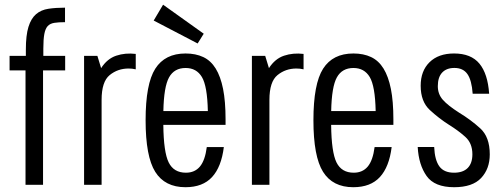

<svg xmlns="http://www.w3.org/2000/svg" viewBox="-20 -772 2104 802"><path d="M159.8 0V-478H252.2V-538.6H161V-568.8Q161 -607.8 165.2 -630.1Q169.4 -652.4 179.3 -663.1Q189.2 -673.8 207.1 -676.6Q225 -679.4 251.6 -679.4V-740Q212.8 -740 182 -735.3Q151.2 -730.6 130.5 -712.7Q109.8 -694.8 98.9 -659.8Q88 -624.8 88 -564.4V-538.6H20V-478H86.6V0Z M331.2 0H404.4V-355Q404.4 -430.8 438.1 -458.3Q471.8 -485.8 517.2 -485.8Q524.6 -485.8 532.1 -485Q539.6 -484.2 547 -482.4V-546.8Q503.4 -552 465.6 -539.4Q427.8 -526.8 402.4 -487.4L386.8 -538.6H331.2Z M756.6 -50.6Q705.8 -50.6 684.6 -93.5Q663.4 -136.4 662.2 -250.4H922.2V-273.6Q922.2 -348.6 911.8 -400.6Q901.4 -452.6 881 -485.7Q860.6 -518.8 829 -533.7Q797.4 -548.6 755.2 -548.6Q669.2 -548.6 628.7 -485.2Q588.2 -421.8 588.2 -269.8Q588.2 -118.2 628.5 -54.1Q668.8 10 754.8 10Q826.8 10 865.8 -32.4Q904.8 -74.8 915 -157.8H843.8Q836.6 -102 815.1 -76.3Q793.6 -50.6 756.6 -50.6ZM755.4 -488Q800.8 -488 823.4 -450.2Q846 -412.4 848.2 -308.2H662.4Q664.4 -409.8 686.2 -448.9Q708 -488 755.4 -488ZM831 -631.2 661.2 -752.4 622 -686.2 805.6 -590.4Z M1032.2 0H1105.4V-355Q1105.4 -430.8 1139.1 -458.3Q1172.8 -485.8 1218.2 -485.8Q1225.6 -485.8 1233.1 -485Q1240.6 -484.2 1248 -482.4V-546.8Q1204.4 -552 1166.6 -539.4Q1128.8 -526.8 1103.4 -487.4L1087.8 -538.6H1032.2Z M1457.6 -50.6Q1406.8 -50.6 1385.6 -93.5Q1364.4 -136.4 1363.2 -250.4H1623.2V-273.6Q1623.2 -348.6 1612.8 -400.6Q1602.4 -452.6 1582 -485.7Q1561.6 -518.8 1530 -533.7Q1498.4 -548.6 1456.2 -548.6Q1370.2 -548.6 1329.7 -485.2Q1289.2 -421.8 1289.2 -269.8Q1289.2 -118.2 1329.5 -54.1Q1369.8 10 1455.8 10Q1527.8 10 1566.8 -32.4Q1605.8 -74.8 1616 -157.8H1544.8Q1537.6 -102 1516.1 -76.3Q1494.6 -50.6 1457.6 -50.6ZM1456.4 -488Q1501.8 -488 1524.4 -450.2Q1547 -412.4 1549.2 -308.2H1363.4Q1365.4 -409.8 1387.2 -448.9Q1409 -488 1456.4 -488Z M2025.8 -127.2Q2025.8 -199.6 1986.1 -235.8Q1946.4 -272 1896.8 -302Q1850.8 -331.4 1829.8 -355.1Q1808.8 -378.8 1808.8 -412.2Q1808.8 -449.4 1826.9 -468.8Q1845 -488.2 1878 -488.2Q1914.6 -488.2 1932.5 -462.5Q1950.4 -436.8 1954.4 -380.6H2023.2Q2017.6 -463.8 1982.6 -506.2Q1947.6 -548.6 1876.6 -548.6Q1811.4 -548.6 1774.3 -512.2Q1737.2 -475.8 1737.2 -413.8Q1737.2 -347.8 1775.4 -312.5Q1813.6 -277.2 1856.2 -250.2Q1894.4 -226.6 1923.8 -200.1Q1953.2 -173.6 1953.2 -127.6Q1953.2 -90.2 1933.7 -70.4Q1914.2 -50.6 1876.6 -50.6Q1834.4 -50.6 1815.2 -77.1Q1796 -103.6 1793.6 -158H1724.8Q1728.8 -83.6 1762 -36.8Q1795.2 10 1877 10Q1953.6 10 1989.7 -28.4Q2025.8 -66.8 2025.8 -127.2Z"/></svg>

Font: Secuela Light
Style: Regular
Weight: 300
Designer: Fernando Haro
Foundry: deFharo
Version: Version 1.708